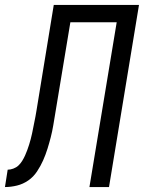

<svg xmlns="http://www.w3.org/2000/svg" viewBox="-60 -755 581 775"><path d="M-40 0 -29 -70Q-18 -70 -6 -74.5Q6 -79 14.5 -87Q23 -95 29.5 -105.5Q36 -116 41 -127Q46 -138 50 -149Q54 -160 57.5 -171Q61 -182 64 -193.5Q67 -205 69.5 -216.5Q72 -228 74 -239Q76 -250 78.5 -261.5Q81 -273 83 -284Q85 -295 87 -307L157 -735H501L380 0H301L411 -665H224L163 -297Q159 -273 155 -249Q151 -225 145 -201.5Q139 -178 131.5 -154Q124 -130 114 -107.5Q104 -85 89.5 -63Q75 -41 54 -26.5Q33 -12 8.5 -6Q-16 0 -40 0Z"/></svg>

Font: Iosevka Term Curly Oblique
Style: Regular
Weight: 400
Italic angle: -9°
Designer: Belleve Invis
Foundry: Belleve Invis
Version: Version 32.3.0